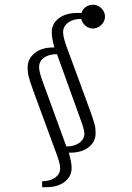

<svg xmlns="http://www.w3.org/2000/svg" viewBox="-20 -637 552 801"><path d="M95.2 -355Q95.2 -391.6 124.5 -415.3Q153.8 -439 202.1 -439H207Q195.8 -477.5 195.8 -502Q195.8 -538.1 225.1 -560.5Q254.4 -583 303.2 -583H319.8Q324.2 -598.1 337.4 -607.7Q350.6 -617.2 367.2 -617.2Q387.7 -617.2 402.8 -602.5Q418 -587.9 418 -567.9Q418 -547.9 402.6 -533Q387.2 -518.1 367.2 -518.1Q350.1 -518.1 336.4 -529.8Q322.8 -541.5 318.8 -558.1Q285.2 -558.1 264.2 -542.7Q243.2 -527.3 243.2 -502.9Q243.2 -481 259.8 -437L355 -178.2Q370.1 -135.3 374.5 -118.9Q378.9 -102.5 378.9 -82Q378.9 -45.4 349.9 -22.7Q320.8 0 272 0H267.1Q278.8 40 278.8 63Q278.8 99.1 249.8 121.6Q220.7 144 171.9 144H155.8V119.1Q189 119.1 210 104Q231 88.9 231 64.9Q231 44.9 213.9 0L119.1 -257.8Q104.5 -298.3 99.9 -316.2Q95.2 -334 95.2 -355ZM143.1 -356.9Q143.1 -335.9 160.2 -291L256.8 -25.9Q290 -25.9 311 -41Q332 -56.2 332 -80.1Q332 -96.2 314 -144L217.8 -411.1Q183.6 -411.1 163.3 -396.2Q143.1 -381.3 143.1 -356.9Z"/></svg>

Font: Dihjauti S
Style: Regular
Weight: 400
Designer: T. Christopher White
Version: Version 3.0.0